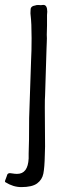

<svg xmlns="http://www.w3.org/2000/svg" viewBox="-71 -605 257 784"><path d="M-49 139Q-52 136 -50 132L-44 116Q-44 115 -41.5 108.5Q-39 102 -30 102Q-26 102 -18.5 103.5Q-11 105 -1 105Q43 105 46 42V22Q48 -21 48 -123L56 -361Q58 -395 58 -449Q58 -511 54 -543Q53 -550 53.5 -556.5Q54 -563 54 -566Q54 -580 74 -583Q78 -585 86 -584.5Q94 -584 96 -584L106 -585Q122 -585 122 -557L121 -544V-501L120 -463Q121 -450 120 -432.5Q119 -415 119 -407L113 -213Q112 -206 112 -165L113 -7L112 28Q111 79 106 104Q101 129 80.5 144Q60 159 16 159Q-17 159 -49 139Z"/></svg>

Font: Barriecito
Style: Regular
Weight: 400
Designer: Pablo Cosgaya & Sergio Jiménez
Foundry: Pablo Cosgaya & Sergio Jiménez
Version: Version 1.001